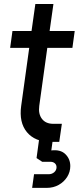

<svg xmlns="http://www.w3.org/2000/svg" viewBox="-20 -700 392 956"><path d="M232.5 6.5H275L288 -83.5H245.5Q208 -83.5 189 -108Q170 -132.5 175.5 -173L215.5 -461.5H340.5L352 -545.5H227L246 -680H156L137 -545.5H42L30.5 -461.5H125.5L85.5 -173Q74 -90 114.2 -41.8Q154.5 6.5 232.5 6.5ZM140 235.5H212.5Q246 235.5 272.5 220.5Q299 205.5 314.5 180.8Q330 156 330 127Q330 91.5 305.5 67.5Q281 43.5 235.5 49L245 -19.5H176.5L162 87L190 105.5H230.5Q244.5 105.5 253 113Q261.5 120.5 261.5 132.5Q261.5 147.5 250 157.5Q238.5 167.5 222 167.5H149.5Z"/></svg>

Font: Mohave Medium
Style: Italic
Weight: 500
Italic angle: -8°
Designer: Gumpita Rahayu
Foundry: Tokotype
Version: Version 2.002; ttfautohint (v1.8.3)